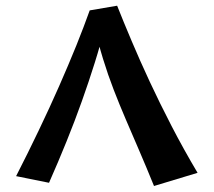

<svg xmlns="http://www.w3.org/2000/svg" viewBox="-20 -626 730 656"><path d="M506.2 9.5Q479.8 -55.5 455.8 -111.1Q431.8 -166.8 409.9 -217.8Q388 -268.8 368.4 -319.5Q348.8 -370.2 332 -424.9Q315.2 -479.5 301.2 -542.5L380.2 -606.5Q402 -551.5 429.8 -485.9Q457.5 -420.2 491.6 -346.9Q525.8 -273.5 566.4 -195Q607 -116.5 655 -35.5ZM147.5 -1.5 35 -24.2Q75.5 -103.2 112.6 -180.9Q149.8 -258.5 182 -331.6Q214.2 -404.8 240.8 -470.5Q267.2 -536.2 286.5 -590.5L380.2 -606.5L338.8 -536.8Q323.8 -475.2 303.6 -411.1Q283.5 -347 259.6 -280Q235.8 -213 207.6 -143.4Q179.5 -73.8 147.5 -1.5Z"/></svg>

Font: Marhey Light
Style: Regular
Weight: 300
Designer: Nur Syamsi & Bustanul Arifin
Foundry: Namelatype
Version: Version 1.000